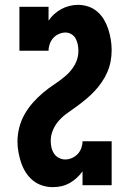

<svg xmlns="http://www.w3.org/2000/svg" viewBox="-20 -763 540 791"><path d="M197 8Q175 8 153.5 1Q132 -6 115 -20Q98 -34 86 -53Q74 -72 67 -93Q60 -114 56 -136Q52 -158 52 -180Q52 -209 59.5 -238Q67 -267 81.5 -292.5Q96 -318 115.5 -340Q135 -362 157.5 -381Q180 -400 204.5 -416Q229 -432 251.5 -451.5Q274 -471 288.5 -497Q303 -523 303 -553Q303 -566 300.5 -579Q298 -592 292 -603.5Q286 -615 274.5 -622Q263 -629 250 -629Q236 -629 222.5 -623Q209 -617 199.5 -606.5Q190 -596 185 -582Q180 -568 180 -554H60V-735H180V-678Q190 -693 203.5 -705Q217 -717 232.5 -725.5Q248 -734 266 -738.5Q284 -743 301 -743Q323 -743 344 -736Q365 -729 381.5 -714.5Q398 -700 409 -681Q420 -662 426.5 -641.5Q433 -621 436.5 -599.5Q440 -578 440 -556Q440 -532 435.5 -509Q431 -486 421.5 -464.5Q412 -443 398.5 -423.5Q385 -404 369 -387Q353 -370 335 -355Q317 -340 298 -326Q279 -312 259.5 -298.5Q240 -285 224 -267.5Q208 -250 198.5 -228Q189 -206 189 -183Q189 -169 192 -155.5Q195 -142 202.5 -130.5Q210 -119 222.5 -112.5Q235 -106 249 -106Q263 -106 276.5 -112Q290 -118 300 -128.5Q310 -139 315 -153Q320 -167 320 -181H440V0H320V-57Q309 -42 296 -30Q283 -18 267 -9Q251 0 233.5 4Q216 8 197 8Z"/></svg>

Font: Iosevka Curly Slab Heavy
Style: Regular
Weight: 900
Monospace: yes
Designer: Belleve Invis
Foundry: Belleve Invis
Version: Version 22.1.2; ttfautohint (v1.8.4)